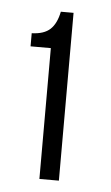

<svg xmlns="http://www.w3.org/2000/svg" viewBox="-40 -895 277 481"><g transform="rotate(5 99.0 -655.0)"><path d="M77 -773H26V-806Q57 -807 72.5 -821.5Q88 -836 94 -866H126V-444H77Z"/></g></svg>

Font: Overpass ExtraLight
Style: Regular
Weight: 200
Designer: Delve Withrington, Thomas Jockin
Foundry: Delve Fonts
Version: Version 3.000;DELV;Overpass